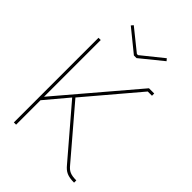

<svg xmlns="http://www.w3.org/2000/svg" viewBox="-250 -980 1089 1089"><g transform="rotate(45 294.5 -435.5)"><path d="M427 -871 299 -768H290L162 -871L151 -858L284 -750H305L438 -858ZM469 -53 218 -347 484 -661H518V-679H476L89 -224V-679H71V0H89V-196L205 -334L455 -42C479 -13 502 0 554 0V-18C508 -18 490 -28 469 -53Z"/></g></svg>

Font: Rawengulk
Style: Light
Weight: 300
Version: Version 0.9